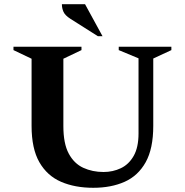

<svg xmlns="http://www.w3.org/2000/svg" viewBox="-20 -882 878 912"><path d="M423 10Q336 10 270 -18.5Q204 -47 167 -111.5Q130 -176 130 -284V-603L44 -644V-660H367V-644L281 -603V-283Q281 -200 306.5 -152.5Q332 -105 375.5 -85Q419 -65 472 -65Q516 -65 554 -83Q592 -101 615 -141.5Q638 -182 638 -248V-605L544 -644V-660H794V-644L708 -604V-284Q708 -176 672 -111.5Q636 -47 572 -18.5Q508 10 423 10ZM445 -710 314 -793Q289 -809 281.5 -826Q274 -843 274 -862H384L467 -710Z"/></svg>

Font: Spectral
Style: Bold
Weight: 700
Designer: Jean-Baptiste Levee
Foundry: Production Type
Version: Version 2.001